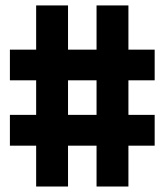

<svg xmlns="http://www.w3.org/2000/svg" viewBox="-20 -680 600 700"><path d="M332 -261.2V-387.2H228V-261.2ZM543.9 -148.9H448.2V0H332V-148.9H228V0H111.8V-148.9H16.1V-261.2H111.8V-387.2H16.1V-499H111.8V-660.2H228V-499H332V-660.2H448.2V-499H543.9V-387.2H448.2V-261.2H543.9Z"/></svg>

Font: TitilliumWeb-Bold
Style: Bold
Weight: 700
Version: Version 1.001;PS 57.000;hotconv 1.0.70;makeotf.lib2.5.55311